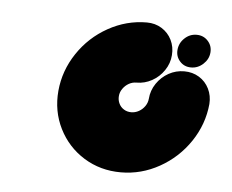

<svg xmlns="http://www.w3.org/2000/svg" viewBox="-33 -546 425 351"><g transform="rotate(5 179.5 -370.5)"><path d="M316.3 -494.8Q328.9 -494.8 337 -485.9Q345.2 -477 344.1 -464.4Q343 -452.2 333.3 -443.3Q323.6 -434.4 311.1 -434.4Q298.5 -434.4 290.6 -443.3Q282.6 -452.2 283.7 -464.4Q284.8 -477 294.3 -485.9Q303.7 -494.8 316.3 -494.8ZM299.6 -426.3Q314.8 -426.3 326.9 -418.9Q338.9 -411.5 345.2 -398.7Q351.5 -385.9 350.4 -370.7Q346.9 -333.3 325.5 -301.4Q304.1 -269.6 270.7 -250.9Q237.3 -232.2 199.8 -232.2Q162.2 -232.2 132 -250.9Q101.9 -269.6 85.9 -301.5Q70 -333.3 73.3 -370.7Q76.7 -408.1 98 -440Q119.3 -471.9 152.8 -490.6Q186.3 -509.3 223.7 -509.3Q238.9 -509.3 250.9 -501.9Q263 -494.4 269.3 -481.7Q275.6 -468.9 274.4 -453.7Q273.3 -438.5 264.6 -425.7Q255.9 -412.8 242.6 -405.5Q229.3 -398.1 214.1 -398.1Q206.7 -398.1 200.2 -394.4Q193.7 -390.7 189.3 -384.4Q184.8 -378.1 184.3 -370.7Q183.7 -363.3 186.8 -357Q189.8 -350.7 195.8 -347Q201.7 -343.3 209.2 -343.3Q216.7 -343.3 223.3 -347Q229.9 -350.7 234.3 -357Q238.6 -363.2 239.3 -370.7Q240.4 -385.9 249.1 -398.8Q257.8 -411.6 271.1 -419Q284.4 -426.3 299.6 -426.3Z"/></g></svg>

Font: 26F Galaxy Sans Oblique
Style: Regular
Weight: 400
Italic angle: -5°
Designer: C₂₉H₂₅N₃O₅
Version: Version 1.200;FEAKit 1.0